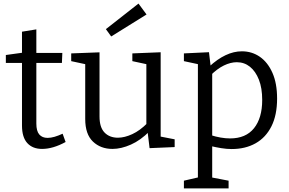

<svg xmlns="http://www.w3.org/2000/svg" viewBox="-20 -824 1618 1074"><path d="M215.3 9Q162.7 9 132.8 -23.5Q103 -56 103 -122V-484.7L115.7 -472H12.7V-516.3L116.7 -530.7L103 -515V-646.7L183.3 -659.7V-515L172.3 -528H328.7L326.3 -472H172.3L183.3 -484.7V-133Q183.3 -90.7 199.8 -71.7Q216.3 -52.7 246 -52.7Q264 -52.7 285.2 -58.8Q306.3 -65 330.3 -76L347 -29.7Q276.3 9 215.3 9Z M609 9Q542.7 9 499.7 -32.2Q456.7 -73.3 456.7 -158.3V-477L466.7 -463L378.3 -482V-525.3L536.7 -531.3V-172.3Q536.7 -111.7 564.7 -82.7Q592.7 -53.7 639.7 -53.7Q676.7 -53.7 720 -73.7Q763.3 -93.7 805.3 -136.3L798.7 -118.3V-479L808.7 -463L720.3 -482V-525.3L878.7 -531.7V-48.7L866.7 -62.3L957 -44.7V-1.3L816.7 4.7L804.7 -94.3L816.3 -89.7Q766.7 -39.3 712.3 -15.2Q658 9 609 9ZM602 -620 572.3 -661 754.7 -804 799.7 -743Z M1008.7 230V186.7L1099.7 165.7L1087 181.3V-476L1098.7 -462.7L1008.7 -482V-525.3L1149 -532L1159.3 -445.3L1149.7 -450.7Q1196 -493.7 1241.8 -515.3Q1287.7 -537 1333 -537Q1389.3 -537 1433.7 -506.2Q1478 -475.3 1504 -416.5Q1530 -357.7 1530 -272.7Q1530 -180.7 1498.5 -117.7Q1467 -54.7 1409.8 -22.5Q1352.7 9.7 1275.7 9.7Q1248 9.7 1217.8 4.8Q1187.7 0 1154.7 -8L1167 -19V181.3L1155.7 167L1258.7 186.7V230ZM1267 -49.7Q1355 -49.7 1400.8 -106.7Q1446.7 -163.7 1446.7 -265Q1446.7 -331.3 1428.2 -378.3Q1409.7 -425.3 1378 -450.7Q1346.3 -476 1304.7 -476Q1270 -476 1232.3 -457.7Q1194.7 -439.3 1156.7 -401.3L1167 -426.3V-51L1156 -69Q1216.7 -49.7 1267 -49.7Z"/></svg>

Font: Bitter Thin
Style: Regular
Weight: 100
Designer: Sol Matas, and Bitter project Authors
Foundry: Sol Matas
Version: Version 2.002